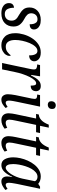

<svg xmlns="http://www.w3.org/2000/svg" viewBox="932 -1730 808 2711"><g transform="rotate(90 1335.5 -374.0)"><path d="M166 10Q100 10 61.5 -19Q23 -48 23 -97Q23 -125 34 -140.5Q45 -156 60.5 -162Q76 -168 89 -168Q88 -115 107.5 -76.5Q127 -38 178 -38Q220 -38 245.5 -63.5Q271 -89 271 -135Q271 -169 252 -193Q233 -217 189 -240Q141 -267 113 -299.5Q85 -332 85 -388Q85 -457 133 -501.5Q181 -546 261 -546Q309 -546 339 -531.5Q369 -517 382.5 -495.5Q396 -474 396 -452Q396 -420 376 -404.5Q356 -389 322 -389Q323 -416 317 -441.5Q311 -467 295.5 -483.5Q280 -500 251 -500Q213 -500 190.5 -475.5Q168 -451 167 -412Q167 -379 188 -356Q209 -333 250 -312Q299 -286 326.5 -251Q354 -216 354 -161Q354 -84 305 -37Q256 10 166 10Z M615 10Q545 10 496.5 -39Q448 -88 448 -187Q448 -243 466 -305.5Q484 -368 519 -422.5Q554 -477 604.5 -511.5Q655 -546 720 -546Q784 -546 814.5 -517.5Q845 -489 845 -454Q845 -424 823.5 -403Q802 -382 761 -382Q763 -430 748 -464.5Q733 -499 699 -499Q665 -499 636.5 -468Q608 -437 587.5 -388.5Q567 -340 555.5 -286Q544 -232 544 -186Q544 -122 568 -87Q592 -52 637 -52Q682 -52 712 -74.5Q742 -97 761 -123Q769 -118 769 -101Q769 -80 752.5 -54Q736 -28 702 -9Q668 10 615 10Z M951 -387Q956 -409 958 -424.5Q960 -440 960 -451Q960 -479 940 -487Q920 -495 898 -495H889L898 -536H1057L1037 -408H1044Q1062 -444 1082 -475.5Q1102 -507 1129 -526.5Q1156 -546 1194 -546Q1231 -546 1249 -527Q1267 -508 1267 -480Q1267 -446 1248 -425Q1229 -404 1188 -404Q1189 -439 1182.5 -460Q1176 -481 1156 -481Q1133 -481 1110 -455.5Q1087 -430 1065.5 -387.5Q1044 -345 1026 -291.5Q1008 -238 997 -183L959 0H869Z M1460 -645Q1437 -645 1423 -657Q1409 -669 1409 -694Q1409 -724 1425.5 -741Q1442 -758 1468 -758Q1489 -758 1503.5 -746Q1518 -734 1518 -709Q1518 -673 1499.5 -659Q1481 -645 1460 -645ZM1386 10Q1348 10 1329 -17Q1310 -44 1310 -81Q1310 -101 1313.5 -129.5Q1317 -158 1322.5 -188Q1328 -218 1334 -243L1371 -419Q1376 -443 1376 -457Q1376 -481 1362 -488Q1348 -495 1325 -495H1314L1322 -536H1485L1418 -216Q1412 -191 1406 -155Q1400 -119 1400 -98Q1400 -51 1429 -51Q1442 -51 1457 -58.5Q1472 -66 1489 -78L1504 -49Q1484 -30 1454 -10Q1424 10 1386 10Z M1674 10Q1629 10 1604 -17Q1579 -44 1579 -93Q1579 -115 1583.5 -143Q1588 -171 1592 -191L1653 -480H1588L1597 -519Q1633 -519 1671 -550.5Q1709 -582 1740 -659H1782L1756 -536H1858L1846 -480H1743L1683 -195Q1677 -168 1673 -143.5Q1669 -119 1669 -103Q1669 -51 1712 -51Q1730 -51 1749.5 -57.5Q1769 -64 1783 -73L1797 -36Q1770 -15 1740 -2.5Q1710 10 1674 10Z M1997 10Q1952 10 1927 -17Q1902 -44 1902 -93Q1902 -115 1906.5 -143Q1911 -171 1915 -191L1976 -480H1911L1920 -519Q1956 -519 1994 -550.5Q2032 -582 2063 -659H2105L2079 -536H2181L2169 -480H2066L2006 -195Q2000 -168 1996 -143.5Q1992 -119 1992 -103Q1992 -51 2035 -51Q2053 -51 2072.5 -57.5Q2092 -64 2106 -73L2120 -36Q2093 -15 2063 -2.5Q2033 10 1997 10Z M2310 10Q2254 10 2227.5 -38Q2201 -86 2201 -157Q2201 -205 2213 -258.5Q2225 -312 2248 -363Q2271 -414 2304 -455.5Q2337 -497 2379 -521.5Q2421 -546 2472 -546Q2504 -546 2531 -536Q2558 -526 2575 -510L2615 -536H2645L2577 -214Q2575 -203 2571 -181Q2567 -159 2563.5 -136Q2560 -113 2560 -98Q2560 -51 2588 -51Q2602 -51 2616.5 -58.5Q2631 -66 2646 -77L2662 -47Q2642 -29 2609 -9.5Q2576 10 2539 10Q2508 10 2489.5 -11.5Q2471 -33 2471 -71Q2471 -93 2473.5 -108.5Q2476 -124 2480 -143H2475Q2444 -72 2403.5 -31Q2363 10 2310 10ZM2347 -51Q2368 -51 2391.5 -71.5Q2415 -92 2437 -126Q2459 -160 2476 -202.5Q2493 -245 2502 -288L2538 -464Q2530 -482 2513 -491Q2496 -500 2476 -500Q2442 -500 2413.5 -476.5Q2385 -453 2363.5 -415Q2342 -377 2327 -331Q2312 -285 2304 -239.5Q2296 -194 2296 -158Q2296 -101 2310.5 -76Q2325 -51 2347 -51Z"/></g></svg>

Font: Noto Serif Condensed
Style: Italic
Weight: 400
Width: 3
Italic angle: -12°
Designer: Monotype Design Team
Foundry: Monotype Imaging Inc.
Version: Version 2.014; ttfautohint (v1.8.4.7-5d5b)